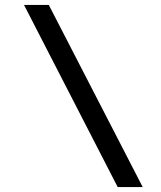

<svg xmlns="http://www.w3.org/2000/svg" viewBox="-20 -670 648 775"><path d="M556 85H455L77 -650H177Z"/></svg>

Font: Neutral Grotesk
Style: Italic
Weight: 400
Italic angle: -8°
Designer: Nawras Khrais
Foundry: Nawras Khrais
Version: Version 1.000